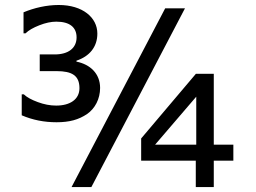

<svg xmlns="http://www.w3.org/2000/svg" viewBox="-20 -761 1040 781"><path d="M387.2 -403.3C387.2 -461.4 347.2 -499 291 -510.3V-514.2C343.8 -531.7 376 -569.8 376 -624.5C376 -689.5 316.4 -740.7 218.8 -740.7C169.4 -740.7 119.1 -729 75.7 -710.9V-625.5H84C96.2 -637.7 115.2 -648.4 140.1 -658.2C165 -668 188 -672.9 209 -672.9C264.2 -672.9 291.5 -649.4 291.5 -608.9C291.5 -565.9 258.8 -539.6 202.6 -539.6H141.6V-471.7H210C272.9 -471.7 303.2 -453.6 303.2 -402.3C303.2 -356.9 265.1 -331.5 208.5 -331.5C183.6 -331.5 158.7 -336.4 133.8 -345.7C108.4 -355 89.4 -365.2 76.7 -377.4H68.4V-292C112.8 -272.9 159.7 -263.7 210 -263.7C262.2 -263.7 299.8 -273.9 334.5 -297.4C366.2 -319.3 387.2 -358.4 387.2 -403.3ZM651.9 -727.1 271 0H351.6L732.4 -727.1ZM929.2 -172.4H849.6V-460.9H776.9L554.2 -197.8V-107.4H776.4V0H849.6V-107.4H929.2ZM610.8 -172.4 778.3 -367.7V-172.4Z"/></svg>

Font: SG Kara
Style: Regular
Weight: 400
Designer: Damoon Khanjanzadeh
Version: Version 1.000